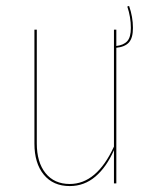

<svg xmlns="http://www.w3.org/2000/svg" viewBox="-20 -618 515 647"><path d="M372 -457V0H364V-112Q339 -55 301.5 -23Q264 9 215 9Q159 9 127.5 -29.5Q96 -68 96 -134V-518H104V-135Q104 -71 133.5 -34.5Q163 2 215 2Q306 2 364 -124V-518H372V-463Q397 -466 409 -479.5Q421 -493 421 -524Q421 -560 409 -596L415 -598Q428 -561 428 -524Q428 -490 414.5 -475Q401 -460 372 -457Z"/></svg>

Font: Fira Sans Compressed Eight
Style: Regular
Weight: 100
Width: 1
Designer: bBox Type GmbH & Carrois Corporate GbR & Edenspiekermann AG
Foundry: bBox Type GmbH & Carrois Corporate GbR & Edenspiekermann AG
Version: Version 4.301